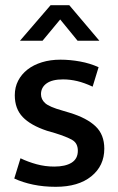

<svg xmlns="http://www.w3.org/2000/svg" viewBox="-20 -710 456 740"><path d="M337 -376Q305 -391 277.5 -397.5Q250 -404 223 -404Q181 -404 159.5 -388.5Q138 -373 138 -347Q138 -327 154 -312.5Q170 -298 220 -284L250 -275Q315 -255 348.5 -223Q382 -191 382 -137Q382 -71 332 -30.5Q282 10 195 10Q148 10 107.5 1.5Q67 -7 35 -22L59 -100Q88 -86 121 -77Q154 -68 189 -68Q232 -68 256 -83Q280 -98 280 -129Q280 -158 258.5 -170.5Q237 -183 192 -197L161 -206Q98 -227 67.5 -259Q37 -291 37 -343Q37 -374 50 -399Q63 -424 86 -442Q109 -460 141.5 -470Q174 -480 213 -480Q250 -480 288.5 -473Q327 -466 360 -451ZM363 -553H279L212 -635L144 -553H57L175 -690H247Z"/></svg>

Font: Mukta Vaani Medium
Style: Regular
Weight: 500
Designer: Noopur Datye, Girish Dalvi, Yashodeep Gholap, Pallavi Karambelkar
Foundry: Ek Type
Version: Version 2.538;PS 1.000;hotconv 16.6.51;makeotf.lib2.5.65220;